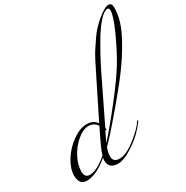

<svg xmlns="http://www.w3.org/2000/svg" viewBox="-283 -1562 1744 1802"><g transform="rotate(-30 589.0 -661.0)"><path d="M530 -326 476 -214Q578 -326 722.5 -511Q867 -696 932 -805Q997 -914 1065.5 -1064Q1134 -1214 1134 -1274Q1134 -1302 1116 -1302Q1081 -1302 1030 -1247Q979 -1192 927 -1106Q836 -954 772 -822L540 -344Q542 -336 542 -328Q542 -320 536 -320Q533 -320 530 -326ZM502 -388Q470 -438 410.5 -438Q351 -438 285.5 -382Q220 -326 180 -248Q140 -170 140 -102Q140 -34 196 -34Q271 -34 386 -130Q403 -191 502 -388ZM512 -410 702 -792Q790 -972 820.5 -1019Q851 -1066 883.5 -1113.5Q916 -1161 944 -1191Q1021 -1272 1086 -1310Q1120 -1330 1142 -1330Q1178 -1330 1178 -1280Q1178 -1166 1119 -1040.5Q1060 -915 960 -772Q892 -673 721.5 -470Q551 -267 464 -180Q444 -129 444 -90Q444 -26 515 -26Q586 -26 687.5 -105.5Q789 -185 830 -248Q834 -254 838 -254Q842 -254 842 -251Q842 -248 840 -244Q786 -172 732.5 -125Q679 -78 605.5 -35Q532 8 480.5 8Q429 8 403.5 -15.5Q378 -39 378 -78Q378 -96 382 -112Q247 0 146 0Q62 0 62 -102Q62 -176 114.5 -260.5Q167 -345 249.5 -403.5Q332 -462 404 -462Q476 -462 512 -410Z"/></g></svg>

Font: Miama
Style: Regular
Weight: 400
Italic angle: 16.5°
Designer: Linus Romer
Foundry: Linus Romer
Version: 0.32